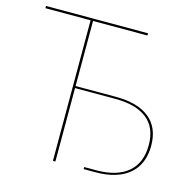

<svg xmlns="http://www.w3.org/2000/svg" viewBox="-103 -805 917 909"><g transform="rotate(15 355.5 -350.0)"><path d="M444 -370Q551 -370 608 -324Q665 -278 665 -189Q665 -144.5 650.5 -109.2Q636 -74 607.8 -49.8Q579.5 -25.5 538 -12.8Q496.5 0 443 0H384.5V-10H443Q545 -10 599 -56Q653 -102 653 -189Q653 -275 599 -317.5Q545 -360 444 -360H246V0H234V-689H12.5V-700H512.5V-689H246V-370Z"/></g></svg>

Font: Lato 2
Style: Regular
Weight: 100
Designer: Lukasz Dziedzic with Adam Twardoch and Botio Nikoltchev
Foundry: tyPoland Lukasz Dziedzic
Version: Version 2.015; 2015-08-06; http://www.latofonts.com/